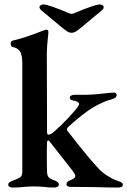

<svg xmlns="http://www.w3.org/2000/svg" viewBox="-20 -838 571 861"><path d="M17 -10Q17 -17 22.5 -20.5Q28 -24 40 -29Q62 -37 71 -43.5Q80 -50 80 -68V-555Q80 -588 71 -605Q62 -622 38 -627Q33 -628 30.5 -632Q28 -636 28 -642Q28 -654 37 -656Q85 -666 177 -702Q184 -705 188 -705Q197 -705 197 -694Q197 -686 194 -661Q191 -636 190 -604L191 -245Q191 -234 198 -234Q206 -234 221 -246Q255 -276 284.5 -307.5Q314 -339 326 -355Q335 -367 335 -372Q335 -377 327 -381.5Q319 -386 305 -388Q293 -391 293 -400Q293 -406 299.5 -409.5Q306 -413 315 -413H364Q402 -413 466 -421Q473 -422 479 -422Q485 -422 491 -423Q496 -423 499.5 -420Q503 -417 503 -412Q503 -398 479 -392Q443 -383 399 -357Q379 -346 345.5 -319.5Q312 -293 285 -268Q280 -263 280 -258Q280 -253 285 -248Q378 -128 424 -80Q439 -64 462 -49.5Q485 -35 502 -29Q506 -28 514 -25Q522 -22 526.5 -18.5Q531 -15 531 -10Q531 3 510 3Q472 3 400 1L297 0Q278 0 278 -12Q278 -24 298 -31Q308 -35 312.5 -39Q317 -43 318 -49Q318 -54 308 -69L203 -203Q200 -208 196 -208Q191 -206 191 -200Q190 -181 190 -138Q190 -90 191 -68Q191 -51 198.5 -43Q206 -35 222 -30Q244 -22 244 -11Q244 -4 237.5 -0.5Q231 3 224 3Q197 3 176 0Q150 -2 133 -2Q117 -2 89 0Q67 3 38 3Q17 3 17 -10ZM255 -717 165 -792Q157 -799 157 -806Q157 -811 162 -814.5Q167 -818 175 -818Q197 -818 289 -779Q295 -776 301 -776Q307 -776 313 -779Q406 -818 427 -818Q435 -818 440 -814.5Q445 -811 445 -806Q445 -798 437 -792L347 -717Q330 -703 320.5 -697Q311 -691 301 -691Q291 -691 281.5 -697Q272 -703 255 -717Z"/></svg>

Font: EB Garamond SemiBold
Style: Regular
Weight: 600
Designer: Georg Duffner and Octavio Pardo
Foundry: Georg Duffner
Version: Version 1.000